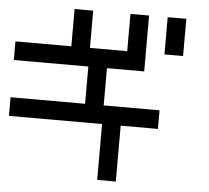

<svg xmlns="http://www.w3.org/2000/svg" viewBox="-59 -964 1118 1027"><g transform="rotate(5 500.0 -450.0)"><path d="M0 -300V-400H400V-600H0V-700H300V-900H400V-700H600V-900H700V-600H500V-400H800V-300H600V0H500V-300ZM900 -700H800V-900H900Z"/></g></svg>

Font: GalmuriMono9 Regular
Style: Regular
Weight: 400
Designer: Lee Minseo (quiple)
Version: Version 2.399;hotconv 1.1.1;makeotfexe 2.6.0 DEVELOPMENT